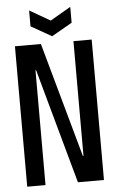

<svg xmlns="http://www.w3.org/2000/svg" viewBox="-57 -860 542 899"><g transform="rotate(-5 214.5 -410.5)"><path d="M34 -660H156L306 -121H309V-660H394.7V0H272.3L123 -539.7H120V0H34ZM114.7 -746.7 211.7 -691.7 308 -746.7V-821.3L211.7 -765.3L114.7 -821.3Z"/></g></svg>

Font: Bricolage Grotesque 96pt Condensed ExBd
Style: Regular
Weight: 800
Width: 3
Designer: Mathieu Triay
Foundry: Atelier Triay
Version: Version 1.001;Glyphs 3.2 (3207)